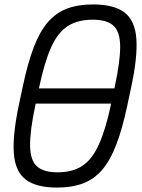

<svg xmlns="http://www.w3.org/2000/svg" viewBox="-20 -834 640 868"><path d="M101.5 -365.5 116.5 -434.5H531.5L516.5 -365.5ZM238 14Q143.5 14 96 -22.5Q48.5 -59 42.5 -141.5Q36.5 -224 66 -363L83 -443Q105 -547.5 132 -618.8Q159 -690 195.5 -732.8Q232 -775.5 282.2 -794.8Q332.5 -814 401 -814Q495.5 -814 543 -777.5Q590.5 -741 596.5 -658.5Q602.5 -576 572.5 -437L555.5 -357Q533.5 -253 506.2 -181.5Q479 -110 442.8 -67.2Q406.5 -24.5 356.2 -5.2Q306 14 238 14ZM240 -55Q307 -55 351.2 -83.5Q395.5 -112 426.5 -179.8Q457.5 -247.5 482 -363L499 -443Q524 -559.5 523.2 -625.2Q522.5 -691 492.8 -718Q463 -745 399 -745Q332 -745 287 -716.5Q242 -688 211.5 -620.8Q181 -553.5 156.5 -437L139.5 -357Q115 -241 116 -175Q117 -109 147 -82Q177 -55 240 -55Z"/></svg>

Font: Victor Mono Thin
Style: Italic
Weight: 100
Italic angle: -12°
Monospace: yes
Designer: Rune Bjørnerås
Version: Version 1.561;gftools[0.9.30]